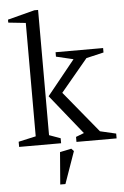

<svg xmlns="http://www.w3.org/2000/svg" viewBox="-62 -770 669 1034"><g transform="rotate(-5 272.5 -252.5)"><path d="M18 0V-28L112 -49V-662L18 -672V-688L164 -726H184V-49L245 -27V0ZM328 0V-27L372 -44L200 -258L351 -445L258 -467V-491H515V-467L421 -445L275 -270L459 -46L545 -26V0ZM221 221 235 47 297 34 310 48 249 221Z"/></g></svg>

Font: Manuale Light
Style: Regular
Weight: 300
Designer: Eduardo Tunni / Pablo Cosgaya
Foundry: Eduardo Tunni / Pablo Cosgaya
Version: Version 1.002